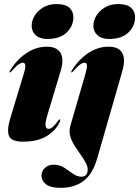

<svg xmlns="http://www.w3.org/2000/svg" viewBox="-20 -688 686 946"><path d="M213 -496Q177 -496 156.5 -514.2Q136 -532.5 136 -561Q136 -587 151.2 -611.5Q166.5 -636 193.8 -652Q221 -668 257.5 -668Q302 -668 321.8 -649.8Q341.5 -631.5 341.5 -603.5Q341.5 -559.5 308.5 -527.8Q275.5 -496 213 -496ZM213.5 -121Q201.5 -80.5 204.8 -66.8Q208 -53 218.5 -53Q228.5 -53 239 -61.5Q249.5 -70 265 -91Q269.5 -97 270.8 -98.5Q272 -100 274 -100Q280 -100 273 -85Q255 -45.5 210.5 -17.8Q166 10 94.5 10Q36 10 24.5 -17.8Q13 -45.5 30 -103L97 -324Q106 -353.5 104.5 -366.2Q103 -379 93 -379Q83.5 -379 71.2 -370.5Q59 -362 37 -337Q31 -331 28 -331Q24.5 -331 29 -339Q59.5 -391 107.8 -424.5Q156 -458 211.5 -458Q259.5 -458 278 -427.5Q296.5 -397 279 -339ZM517 -496Q481 -496 460.5 -514.2Q440 -532.5 440 -561Q440 -587 455.2 -611.5Q470.5 -636 497.8 -652Q525 -668 561.5 -668Q606 -668 625.8 -649.8Q645.5 -631.5 645.5 -603.5Q645.5 -559.5 612.5 -527.8Q579.5 -496 517 -496ZM583 -339 459 92Q436.5 170.5 391.2 204Q346 237.5 279 237.5Q229.5 237.5 207 220.2Q184.5 203 184.5 176Q184.5 155.5 201 139.5Q217.5 123.5 244.5 123.5Q274 123.5 296.5 138.2Q319 153 339.2 167.8Q359.5 182.5 381 182.5Q406.5 182.5 411 158.5Q415 139 405 118.8Q395 98.5 379.2 76.8Q363.5 55 348.5 31.8Q333.5 8.5 326.2 -16.8Q319 -42 327 -69.5L401 -324Q409.5 -353.5 408.2 -366.2Q407 -379 397 -379Q387.5 -379 375.2 -370.5Q363 -362 341 -337Q335 -331 332 -331Q328.5 -331 333 -339Q363.5 -391 411.8 -424.5Q460 -458 515.5 -458Q564.5 -458 582 -427.5Q599.5 -397 583 -339Z"/></svg>

Font: Fraunces 144pt S000 Black
Style: Italic
Weight: 900
Italic angle: -16°
Version: Version 1.000; ttfautohint (v1.8.3)